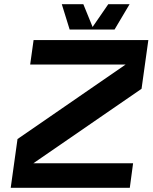

<svg xmlns="http://www.w3.org/2000/svg" viewBox="-20 -890 723 910"><path d="M138.2 -116.2H610.8L595.2 0H30.8L63 -231L575.2 -584H123L139.2 -700.2H683.1L650.9 -469.2ZM594.2 -870.1 522.9 -750H310.1L272.9 -870.1H375L418.9 -762.2L493.2 -870.1Z"/></svg>

Font: Fivo Sans Modern
Style: Italic
Weight: 700
Designer: Alexander Slobzheninov
Foundry: Alexander Slobzheninov
Version: 1.0